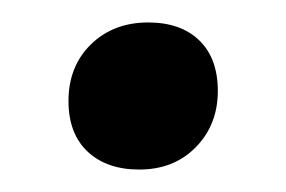

<svg xmlns="http://www.w3.org/2000/svg" viewBox="-20 -339 255 171"><path d="M41 -249Q41 -280 61 -299.5Q81 -319 112 -319Q141 -319 157.5 -303Q174 -287 174 -258Q174 -228 154.5 -208Q135 -188 104 -188Q75 -188 58 -204Q41 -220 41 -249Z"/></svg>

Font: AkayaTelivigala
Style: Regular
Weight: 400
Designer: Vaishnavi Murthy Yerkadithaya ( vaishnavimurthy@gmail.com ), Juan Luis Blanco Aristondo ( juan@blancoletters.com )
Version: Version 1.000